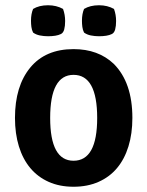

<svg xmlns="http://www.w3.org/2000/svg" viewBox="-20 -697 561 731"><path d="M413 -454Q484 -383 484 -248Q484 -188 469 -139.5Q454 -91 425.5 -57Q397 -23 355 -4.5Q313 14 260 14Q207 14 165.5 -4.5Q124 -23 95.5 -57Q67 -91 52 -139.5Q37 -188 37 -248Q37 -369 95 -439.5Q153 -510 260 -510Q354 -510 413 -454ZM260 -412Q171 -412 171 -248Q171 -85 260 -85Q350 -85 350 -248Q350 -412 260 -412ZM300 -663Q323 -677 357 -677Q389 -677 414 -663Q422 -641 422 -617Q422 -598 418.5 -585Q415 -572 406 -567.5Q397 -563 384.5 -561Q372 -559 357 -559Q341 -559 326 -562Q311 -565 300 -573Q295 -583 293.5 -594.5Q292 -606 292 -618Q292 -644 300 -663ZM106 -663Q129 -677 163 -677Q195 -677 220 -663Q228 -641 228 -617Q228 -598 224.5 -585Q221 -572 212 -567.5Q203 -563 190.5 -561Q178 -559 163 -559Q147 -559 132 -562Q117 -565 106 -573Q101 -583 99.5 -594.5Q98 -606 98 -618Q98 -644 106 -663Z"/></svg>

Font: Signika
Style: Semibold
Weight: 600
Designer: Anna Giedrys
Foundry: Anna Giedrys
Version: Version 1.001